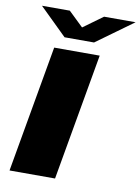

<svg xmlns="http://www.w3.org/2000/svg" viewBox="-97 -961 748 1026"><g transform="rotate(10 277.0 -448.5)"><path d="M28 0 149 -688H396L275 0ZM554 -897 354 -752H194L46 -897H197L307 -791H237L383 -897Z"/></g></svg>

Font: Archivo Expanded Black
Style: Italic
Weight: 900
Width: 7
Italic angle: -10°
Designer: Hector Gatti
Foundry: Omnibus-Type
Version: Version 2.001